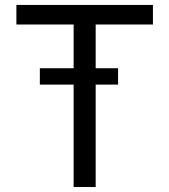

<svg xmlns="http://www.w3.org/2000/svg" viewBox="-20 -747 676 767"><path d="M451.7 -474.4V-409.1H362.2V0H274.1V-409.1H139.2V-474.4H274.1V-649.1H45.5V-727.3H590.9V-649.1H362.2V-474.4Z"/></svg>

Font: Inter UI
Style: Regular
Weight: 400
Designer: Rasmus Andersson
Foundry: rsms
Version: Version 2.2